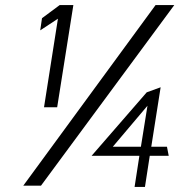

<svg xmlns="http://www.w3.org/2000/svg" viewBox="-20 -744 709 759"><path d="M139 -624 209 -670 154 -320H206L270 -724H216L146 -672ZM72 -10H142L669 -724H595ZM342 -128H531L512 -5H553L572 -128H647L640 -164H578L615 -399L560 -379ZM426 -164 563 -326 537 -164Z"/></svg>

Font: Charger Sport
Style: LitExtObl
Weight: 300
Designer: Jasper
Foundry: Cannot Into Space Fonts
Version: Version 1.1